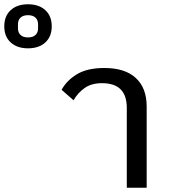

<svg xmlns="http://www.w3.org/2000/svg" viewBox="-275 -878 801 898"><path d="M-144 -652Q-195 -652 -225 -679.5Q-255 -707 -255 -755Q-255 -803 -225 -830.5Q-195 -858 -144 -858Q-93 -858 -63 -830.5Q-33 -803 -33 -755Q-33 -707 -63 -679.5Q-93 -652 -144 -652ZM-144 -703Q-121 -703 -109 -714.5Q-97 -726 -97 -745V-765Q-97 -784 -109 -795.5Q-121 -807 -144 -807Q-167 -807 -179 -795.5Q-191 -784 -191 -765V-745Q-191 -726 -179 -714.5Q-167 -703 -144 -703ZM318 0V-374Q318 -489 202 -489Q153 -489 121 -466.5Q89 -444 69 -409L13 -458Q38 -503 86 -531.5Q134 -560 213 -560Q310 -560 360.5 -513Q411 -466 411 -380V0Z"/></svg>

Font: IBM Plex Sans Thai Looped Text
Style: Regular
Weight: 450
Designer: Mike Abbink, Paul van der Laan, Pieter van Rosmalen, Ben Mitchell, Mark Frömberg
Foundry: Bold Monday
Version: Version 1.1